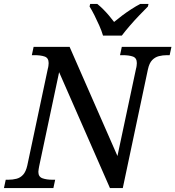

<svg xmlns="http://www.w3.org/2000/svg" viewBox="-40 -951 887 971"><path d="M-20 0 -11 -42H2Q24 -42 43.5 -47Q63 -52 77 -67.5Q91 -83 98 -114L202 -604Q204 -610 205 -619Q206 -628 206 -632Q206 -658 186 -665Q166 -672 134 -672H121L130 -714H312L554 -162L648 -604Q650 -610 651 -619Q652 -628 652 -632Q652 -658 632 -665Q612 -672 580 -672H567L576 -714H827L818 -672H805Q783 -672 763.5 -667Q744 -662 729.5 -647Q715 -632 708 -600L581 0H516L259 -586L158 -110Q157 -104 155.5 -95.5Q154 -87 154 -82Q154 -57 174.5 -49.5Q195 -42 226 -42H239L230 0ZM481 -771Q474 -795 462 -822Q450 -849 437.5 -874Q425 -899 413 -918L416 -931H452Q467 -919 482 -904Q497 -889 511 -872.5Q525 -856 537 -840Q556 -856 578 -872.5Q600 -889 624 -904.5Q648 -920 669 -931H711L708 -918Q689 -899 665 -874Q641 -849 618 -822.5Q595 -796 576 -771Z"/></svg>

Font: Noto Serif
Style: Italic
Weight: 400
Italic angle: -12°
Designer: Monotype Design Team
Foundry: Monotype Imaging Inc.
Version: Version 2.013